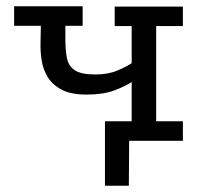

<svg xmlns="http://www.w3.org/2000/svg" viewBox="-20 -448 644 611"><path d="M314 143V-62H485V0H391L390 143ZM399 -187Q378 -173 343 -160Q308 -147 256 -147Q206 -147 176.5 -162.5Q147 -178 132 -202.5Q117 -227 112.5 -256.5Q108 -286 109 -314L110 -366H25V-428H243V-366H188V-322Q188 -288 193 -263Q198 -238 218 -224.5Q238 -211 283 -211Q324 -211 353.5 -223.5Q383 -236 399 -247V-365H345V-427H562V-365H477V-62H562V0H314V-62H399Z"/></svg>

Font: Podkova VF Beta
Style: Regular
Weight: 400
Designer: Ilya Yudin
Foundry: Cyreal (www.cyreal.org)
Version: Version 2.100